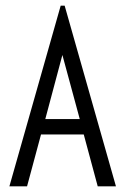

<svg xmlns="http://www.w3.org/2000/svg" viewBox="-20 -654 440 674"><path d="M323 0 274 -182H124L75 0H13L193 -634H207L387 0ZM199 -461 139 -236H260Z"/></svg>

Font: Inconsolata Condensed
Style: Regular
Weight: 400
Width: 3
Monospace: yes
Designer: Raph Levien, Cyreal, Brenton Simpson
Foundry: Raph Levien, Cyreal, Google
Version: Version 3.000; ttfautohint (v1.8.2.53-6de2)